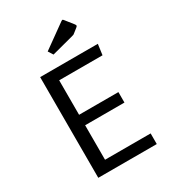

<svg xmlns="http://www.w3.org/2000/svg" viewBox="-201 -932 916 1032"><g transform="rotate(-30 257.0 -416.0)"><path d="M178 -280V-66H461V0H98V-625H456L447 -559H178V-345H422V-280ZM221 -694 202 -724 347 -828Q353 -832 354 -832Q358 -832 361 -828L400 -779Q406 -771 406 -768Q406 -763 399 -758L375 -739Q371 -735 367 -733Q363 -731 354 -729Z"/></g></svg>

Font: Changa Light
Style: Regular
Weight: 300
Designer: Eduardo Rodriguez Tunni
Foundry: Eduardo Rodriguez Tunni
Version: Version 3.002; ttfautohint (v1.8.2)